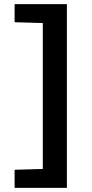

<svg xmlns="http://www.w3.org/2000/svg" viewBox="-20 -763 448 933"><path d="M51 150V62L188 58V-651L51 -655V-743H305V150Z"/></svg>

Font: Saira Expanded SemiBold
Style: Regular
Weight: 600
Width: 7
Designer: Hector Gatti with collaboration of the Omnibus-Type team
Foundry: Omnibus-Type
Version: Version 1.100; ttfautohint (v1.8.3)